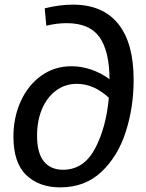

<svg xmlns="http://www.w3.org/2000/svg" viewBox="-20 -799 632 829"><path d="M557 -454Q557 -336 523 -230Q489 -124 418 -57Q347 10 240 10Q149 10 93.5 -43Q38 -96 38 -209Q38 -292 69.5 -361.5Q101 -431 158 -472Q215 -513 289 -513Q330 -513 372.5 -499Q415 -485 453 -457Q452 -580 409 -639.5Q366 -699 268 -699Q225 -699 180 -688L173 -763Q237 -779 295 -779Q423 -779 490 -696.5Q557 -614 557 -454ZM450 -377Q385 -437 312 -437Q261 -437 222 -408Q183 -379 161.5 -328.5Q140 -278 140 -213Q140 -138 169.5 -102Q199 -66 252 -66Q341 -66 389.5 -156Q438 -246 450 -377Z"/></svg>

Font: Bitter Pro Medium
Style: Italic
Weight: 500
Italic angle: -9°
Designer: Sol Matas, and Bitter project Authors
Foundry: Sol Matas
Version: Version 1.010